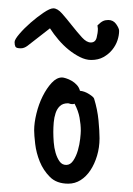

<svg xmlns="http://www.w3.org/2000/svg" viewBox="-20 -548 320 461"><path d="M219 -216Q219 -194 213 -174Q207 -154 197 -139Q187 -124 173.5 -115.5Q160 -107 144 -107Q116 -107 100 -123Q84 -139 75.5 -160Q67 -181 64.5 -202.5Q62 -224 62 -235Q62 -253 67.5 -275.5Q73 -298 82.5 -317Q92 -336 104 -349Q116 -362 129 -362Q132 -362 138.5 -360Q145 -358 152 -354Q159 -350 164.5 -344Q170 -338 172 -330Q183 -329 194 -322Q205 -315 206 -311Q214 -285 216.5 -259Q219 -233 219 -216ZM174 -234Q174 -249 171 -265.5Q168 -282 159 -299Q157 -298 154 -298Q150 -298 147.5 -299Q145 -300 143 -300Q131 -300 124 -293.5Q117 -287 113.5 -276.5Q110 -266 109 -254Q108 -242 108 -231Q108 -220 109 -206.5Q110 -193 113.5 -181Q117 -169 123 -160.5Q129 -152 139 -152Q149 -152 156 -162.5Q163 -173 167 -187Q171 -201 172.5 -214.5Q174 -228 174 -234ZM266 -474Q266 -463 262 -451Q258 -439 249.5 -428.5Q241 -418 228.5 -411Q216 -404 199 -404Q186 -404 172 -411Q158 -418 145 -428.5Q132 -439 120.5 -452.5Q109 -466 100 -480L46 -438Q38 -432 30 -432Q19 -432 17 -436Q15 -440 15 -447Q15 -453 26.5 -466.5Q38 -480 53.5 -493.5Q69 -507 84.5 -517.5Q100 -528 108 -528Q118 -528 129 -515.5Q140 -503 151 -489Q166 -470 177 -458Q188 -446 198 -446Q209 -446 212 -457.5Q215 -469 215 -479Q215 -481 214.5 -483Q214 -485 214 -487Q222 -495 227.5 -497.5Q233 -500 240 -500Q252 -500 259 -490Q266 -480 266 -474Z"/></svg>

Font: Reenie Beanie
Style: Regular
Weight: 500
Designer: James Grieshaber
Foundry: James Grieshaber
Version: Version 1.000